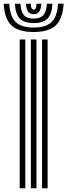

<svg xmlns="http://www.w3.org/2000/svg" viewBox="-66 -1012 362 1032"><path d="M160 0V-800H190V0ZM40 0V-800H70V0ZM100 0V-800H130V0ZM115 -840Q33 -840 -4.4 -875.4Q-41.8 -910.8 -46 -992H-16Q-12.5 -923.5 18 -893.8Q48.5 -864 115 -864Q181 -864 211.5 -893.8Q242 -923.5 246 -992H276Q271 -910.8 233.6 -875.4Q196.2 -840 115 -840ZM115 -888Q63.8 -888 40.4 -912.1Q17 -936.2 14 -992H43.8Q46.2 -949.2 62.8 -930.6Q79.2 -912 115 -912Q150.5 -912 167 -930.6Q183.5 -949.2 186.2 -992H216Q212.8 -936.2 189.2 -912.1Q165.8 -888 115 -888ZM115 -936Q94.5 -936 85 -949Q75.5 -962 73.8 -992H99.8Q99.5 -975 104.1 -967.5Q108.8 -960 115 -960Q121.5 -960 126.1 -967.5Q130.8 -975 130.2 -992H156.2Q154.2 -962 144.6 -949Q135 -936 115 -936Z"/></svg>

Font: Big Shoulders Inline Display Thin Black
Style: Regular
Weight: 900
Version: Version 2.002